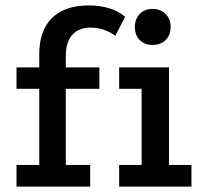

<svg xmlns="http://www.w3.org/2000/svg" viewBox="-20 -689 751 709"><path d="M125 -489Q125 -576 172 -622.5Q219 -669 309 -669Q348 -669 383 -658.5Q418 -648 442 -627L406 -557Q364 -587 314 -587Q271 -587 247 -560.5Q223 -534 223 -482V-440H347V-361H223V-80H313V0H41V-80H125V-361H41V-440H125ZM420 -440H604V-80H687V0H420V-80H503V-361H420ZM543 -656Q573 -656 591.5 -637.5Q610 -619 610 -589Q610 -559 591.5 -541Q573 -523 543 -523Q514 -523 496 -541Q478 -559 478 -589Q478 -619 496 -637.5Q514 -656 543 -656Z"/></svg>

Font: Podkova SemiBold
Style: Regular
Weight: 600
Designer: Ilya Yudin
Foundry: Cyreal (www.cyreal.org)
Version: Version 2.103